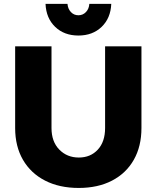

<svg xmlns="http://www.w3.org/2000/svg" viewBox="-20 -934 789 967"><path d="M239.4 -289.3Q239.4 -220.6 278.6 -180.6Q317.7 -140.6 377 -140.6Q435.9 -140.6 472.6 -180.4Q509.3 -220.1 509.3 -289.3V-700.6H692.4V-289.3Q692.4 -197.1 653.9 -129.2Q615.3 -61.3 544.4 -24.4Q473.4 12.6 376.4 12.6Q279 12.6 207 -24.4Q135 -61.3 95.6 -129.2Q56.3 -197.1 56.3 -289.3V-700.6H239.4ZM319.9 -914.4Q321.9 -889.4 337.1 -873.3Q352.3 -857.1 374.9 -857.1Q397.4 -857.1 412.9 -873.3Q428.3 -889.4 429.9 -914.4H540.4Q537.3 -842.3 491.8 -798.6Q446.3 -755 374.9 -755Q303.4 -755 257.9 -798.6Q212.4 -842.3 209.3 -914.4Z"/></svg>

Font: Alexandria
Style: Regular
Weight: 400
Designer: Mohamed Gaber
Foundry: Kief Type Foundry
Version: Version 5.100